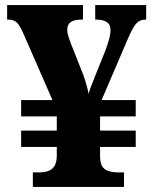

<svg xmlns="http://www.w3.org/2000/svg" viewBox="-20 -734 604 754"><path d="M109 0V-57H132Q154 -57 169.5 -62.5Q185 -68 193.5 -81.5Q202 -95 203 -119V-157H63V-221H203V-277H63V-341H186L71 -604Q58 -634 46 -645.5Q34 -657 13 -657H8V-714H306V-657H299Q244 -657 244 -618Q244 -606 248.5 -591.5Q253 -577 260 -559L296 -468Q309 -437 316.5 -411.5Q324 -386 328 -366Q331 -376 334.5 -386.5Q338 -397 343 -408.5Q348 -420 353 -434L394 -536Q404 -564 409 -582Q414 -600 414 -617Q414 -637 400 -647Q386 -657 357 -657H354V-714H554V-657H551Q529 -657 515 -641.5Q501 -626 481 -579L379 -341H513V-277H373V-221H513V-157H373V-121Q373 -95 381 -81.5Q389 -68 405.5 -62.5Q422 -57 444 -57H467V0Z"/></svg>

Font: Noto Serif Gujarati ExtraBold
Style: Regular
Weight: 800
Version: Version 2.102